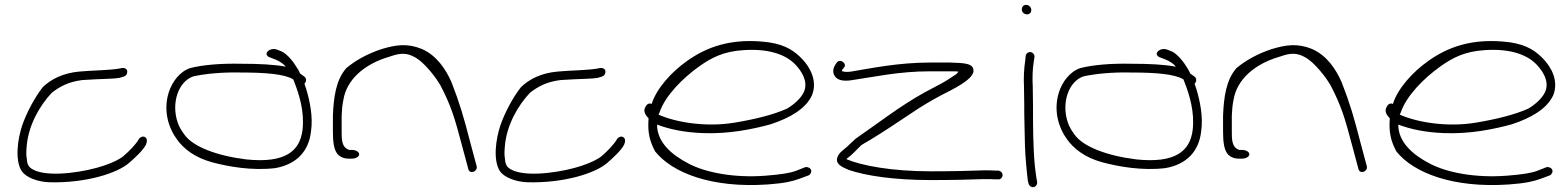

<svg xmlns="http://www.w3.org/2000/svg" viewBox="-20 -729 6439 789"><path d="M69 -26C87 0 133 18 182 20C333 24 462 -17 511 -60C536 -82 568 -111 580 -135C585 -147 586 -161 575 -166C566 -171 554 -164 551 -158C538 -135 513 -110 488 -88C471 -74 444 -61 406 -48C332 -23 195 -1 127 -27C102 -38 92 -46 90 -77C87 -92 88 -110 90 -132C98 -216 143 -295 193 -348C228 -375 263 -393 318 -400C336 -401 354 -402 370 -403C402 -405 451 -405 471 -409C482 -413 497 -414 501 -425C509 -444 493 -454 474 -448C434 -440 359 -440 307 -435C238 -429 189 -403 156 -371C124 -331 89 -266 71 -213C53 -159 40 -72 69 -26Z M673 -348C650 -273 673 -202 708 -155C735 -118 779 -82 852 -62C920 -44 1015 -27 1110 -38C1198 -53 1249 -107 1258 -189C1267 -249 1253 -314 1239 -361L1231 -385C1239 -393 1241 -406 1231 -414L1213 -427C1210 -435 1206 -442 1202 -448C1187 -474 1162 -505 1139 -517L1121 -524C1091 -538 1057 -507 1087 -494L1105 -487C1117 -483 1133 -475 1147 -463C1149 -461 1151 -458 1154 -455C1107 -464 1044 -467 972 -467C886 -469 810 -462 761 -449C719 -435 687 -393 673 -348ZM710 -226C683 -306 713 -394 774 -415C822 -426 896 -433 970 -431C1071 -431 1148 -425 1185 -403L1189 -393C1210 -339 1232 -269 1223 -194C1212 -108 1152 -57 991 -74C871 -89 772 -126 737 -177C726 -192 716 -208 710 -226Z M1348 -190C1348 -150 1351 -108 1372 -91C1382 -82 1396 -77 1412 -77H1425C1442 -77 1456 -85 1456 -95C1456 -105 1442 -113 1425 -113H1415C1383 -123 1384 -158 1384 -190V-253C1385 -274 1386 -295 1391 -318C1404 -401 1476 -465 1577 -495C1612 -507 1640 -515 1675 -499C1693 -491 1711 -477 1729 -458C1750 -436 1771 -410 1789 -380C1834 -294 1849 -243 1878 -133L1904 -36C1909 -11 1943 -23 1939 -45L1913 -142C1884 -254 1869 -305 1835 -392C1812 -444 1775 -501 1713 -528C1653 -552 1607 -545 1547 -527C1490 -508 1441 -481 1403 -449C1361 -401 1351 -331 1348 -253Z M2034 -26C2052 0 2098 18 2147 20C2298 24 2427 -17 2476 -60C2501 -82 2533 -111 2545 -135C2550 -147 2551 -161 2540 -166C2531 -171 2519 -164 2516 -158C2503 -135 2478 -110 2453 -88C2436 -74 2409 -61 2371 -48C2297 -23 2160 -1 2092 -27C2067 -38 2057 -46 2055 -77C2052 -92 2053 -110 2055 -132C2063 -216 2108 -295 2158 -348C2193 -375 2228 -393 2283 -400C2301 -401 2319 -402 2335 -403C2367 -405 2416 -405 2436 -409C2447 -413 2462 -414 2466 -425C2474 -444 2458 -454 2439 -448C2399 -440 2324 -440 2272 -435C2203 -429 2154 -403 2121 -371C2089 -331 2054 -266 2036 -213C2018 -159 2005 -72 2034 -26Z M2631 -287C2622 -270 2635 -253 2645 -243V-240C2641 -183 2650 -149 2672 -107C2742 -19 2904 45 3135 29C3204 24 3237 16 3264 6L3302 -8C3307 -10 3310 -14 3312 -18C3320 -34 3302 -45 3289 -42L3251 -27C3227 -18 3190 -12 3126 -7C2996 3 2880 -20 2811 -56C2739 -93 2680 -145 2680 -217C2731 -198 2790 -185 2869 -182C2976 -178 3072 -198 3146 -218C3228 -245 3291 -282 3317 -338C3340 -397 3309 -452 3277 -486C3248 -516 3213 -544 3140 -555C2981 -576 2879 -532 2804 -479C2740 -434 2678 -366 2658 -302C2643 -308 2635 -296 2631 -287ZM2686 -258 2690 -266C2713 -336 2787 -409 2853 -456C2904 -492 2953 -518 3036 -523C3153 -531 3218 -497 3250 -462C3273 -437 3302 -396 3284 -352C3271 -324 3243 -300 3215 -283C3160 -258 3083 -239 2999 -225C2879 -205 2755 -227 2686 -258Z M3410 -417C3421 -398 3449 -394 3483 -400C3568 -412 3672 -436 3803 -436H3880C3896 -436 3910 -436 3918 -435C3917 -430 3909 -423 3897 -416C3881 -405 3864 -394 3843 -383L3779 -349C3676 -292 3581 -217 3496 -159C3482 -146 3470 -135 3461 -126C3444 -111 3426 -101 3420 -79C3414 -52 3445 -41 3467 -31C3536 -7 3654 11 3807 11C3890 11 3979 9 4022 7C4044 7 4059 7 4068 8H4081C4091 10 4100 0 4100 -9C4100 -20 4092 -26 4083 -28H4069C4060 -29 4045 -29 4022 -29C3979 -27 3890 -25 3807 -25C3645 -25 3522 -48 3458 -75L3461 -78C3482 -93 3498 -112 3520 -133C3569 -161 3628 -199 3677 -232L3754 -283C3800 -312 3835 -332 3884 -356C3919 -375 3972 -403 3980 -433C3985 -470 3943 -470 3883 -472H3803C3669 -472 3559 -448 3478 -435C3465 -433 3454 -433 3447 -435C3444 -435 3442 -436 3440 -437V-439C3440 -443 3446 -448 3448 -451C3463 -466 3433 -491 3419 -472C3408 -459 3397 -436 3410 -417Z M4179 -690C4179 -679 4189 -670 4200 -670C4211 -670 4218 -677 4218 -688C4218 -699 4208 -709 4197 -709C4186 -709 4179 -701 4179 -690ZM4188 -370C4188 -347 4189 -324 4189 -298C4189 -272 4189 -245 4190 -216L4192 -128C4193 -88 4200 -15 4204 15L4207 26C4208 31 4211 34 4215 37C4228 47 4245 33 4242 18L4240 8C4239 1 4236 -16 4233 -43C4225 -123 4225 -214 4225 -298C4225 -324 4224 -348 4224 -371C4222 -408 4223 -445 4228 -475L4231 -494C4232 -499 4230 -504 4227 -508C4217 -521 4198 -515 4195 -500L4193 -480C4188 -448 4186 -410 4188 -370Z M4331 -348C4308 -273 4331 -202 4366 -155C4393 -118 4437 -82 4510 -62C4578 -44 4673 -27 4768 -38C4856 -53 4907 -107 4916 -189C4925 -249 4911 -314 4897 -361L4889 -385C4897 -393 4899 -406 4889 -414L4871 -427C4868 -435 4864 -442 4860 -448C4845 -474 4820 -505 4797 -517L4779 -524C4749 -538 4715 -507 4745 -494L4763 -487C4775 -483 4791 -475 4805 -463C4807 -461 4809 -458 4812 -455C4765 -464 4702 -467 4630 -467C4544 -469 4468 -462 4419 -449C4377 -435 4345 -393 4331 -348ZM4368 -226C4341 -306 4371 -394 4432 -415C4480 -426 4554 -433 4628 -431C4729 -431 4806 -425 4843 -403L4847 -393C4868 -339 4890 -269 4881 -194C4870 -108 4810 -57 4649 -74C4529 -89 4430 -126 4395 -177C4384 -192 4374 -208 4368 -226Z M5006 -190C5006 -150 5009 -108 5030 -91C5040 -82 5054 -77 5070 -77H5083C5100 -77 5114 -85 5114 -95C5114 -105 5100 -113 5083 -113H5073C5041 -123 5042 -158 5042 -190V-253C5043 -274 5044 -295 5049 -318C5062 -401 5134 -465 5235 -495C5270 -507 5298 -515 5333 -499C5351 -491 5369 -477 5387 -458C5408 -436 5429 -410 5447 -380C5492 -294 5507 -243 5536 -133L5562 -36C5567 -11 5601 -23 5597 -45L5571 -142C5542 -254 5527 -305 5493 -392C5470 -444 5433 -501 5371 -528C5311 -552 5265 -545 5205 -527C5148 -508 5099 -481 5061 -449C5019 -401 5009 -331 5006 -253Z M5677 -287C5668 -270 5681 -253 5691 -243V-240C5687 -183 5696 -149 5718 -107C5788 -19 5950 45 6181 29C6250 24 6283 16 6310 6L6348 -8C6353 -10 6356 -14 6358 -18C6366 -34 6348 -45 6335 -42L6297 -27C6273 -18 6236 -12 6172 -7C6042 3 5926 -20 5857 -56C5785 -93 5726 -145 5726 -217C5777 -198 5836 -185 5915 -182C6022 -178 6118 -198 6192 -218C6274 -245 6337 -282 6363 -338C6386 -397 6355 -452 6323 -486C6294 -516 6259 -544 6186 -555C6027 -576 5925 -532 5850 -479C5786 -434 5724 -366 5704 -302C5689 -308 5681 -296 5677 -287ZM5732 -258 5736 -266C5759 -336 5833 -409 5899 -456C5950 -492 5999 -518 6082 -523C6199 -531 6264 -497 6296 -462C6319 -437 6348 -396 6330 -352C6317 -324 6289 -300 6261 -283C6206 -258 6129 -239 6045 -225C5925 -205 5801 -227 5732 -258Z"/></svg>

Font: Stray Cat
Style: SuExt
Weight: 400
Version: Version 1.0